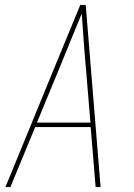

<svg xmlns="http://www.w3.org/2000/svg" viewBox="-20 -755 540 775"><path d="M2 0 203 -490 304 -735H326L386 0H366L346 -242H122L22 0ZM345 -260 326 -490Q321 -542 317.5 -594.5Q314 -647 310 -700Q288 -647 266.5 -594.5Q245 -542 224 -490L129 -260Z"/></svg>

Font: Iosevka Thin Oblique
Style: Regular
Weight: 100
Italic angle: -9°
Monospace: yes
Designer: Belleve Invis
Foundry: Belleve Invis
Version: Version 32.5.0; ttfautohint (v1.8.4)